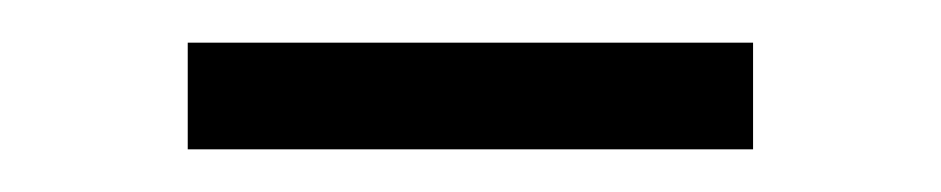

<svg xmlns="http://www.w3.org/2000/svg" viewBox="-20 -358 441 90"><path d="M68 -288H333V-338H68Z"/></svg>

Font: FiraGO Light
Style: Regular
Weight: 300
Designer: bBox Type
Foundry: bBox Type GmbH
Version: Version 1.001;PS 001.001;hotconv 1.0.88;makeotf.lib2.5.64775